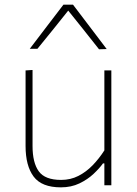

<svg xmlns="http://www.w3.org/2000/svg" viewBox="-20 -797 589 826"><path d="M242 9Q159.5 9 124.8 -37.2Q90 -83.5 90 -169Q90 -201.5 90 -225.5Q90 -249.5 90 -271Q90 -311.5 90 -348.2Q90 -385 90 -420.8Q90 -456.5 90 -494L120 -496Q120 -440 120 -386Q120 -332 120 -271V-169Q120 -97 146.8 -60Q173.5 -23 243 -23Q283.5 -23 317.2 -40.2Q351 -57.5 378.8 -86.2Q406.5 -115 429 -150V-271Q429 -332 429 -385Q429 -438 429 -494H459Q459 -438 459 -385Q459 -332 459 -271V-221Q459 -160.5 459 -108.5Q459 -56.5 459 0H429V-94H423Q408 -73 382.5 -49Q357 -25 321.8 -8Q286.5 9 242 9ZM406 -585Q371 -629.5 336.8 -672.5Q302.5 -715.5 267 -759.5H280Q245 -715.5 210.8 -673Q176.5 -630.5 141 -587H108Q144 -634.5 180.5 -682.2Q217 -730 253 -777H294Q330 -730 366.2 -682Q402.5 -634 439 -586Z"/></svg>

Font: Commissioner Thin
Style: Regular
Weight: 100
Designer: Kostas Bartsokas
Foundry: Kostas Bartsokas
Version: Version 1.001;gftools[0.9.23]